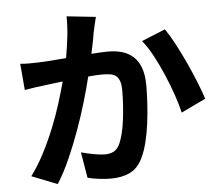

<svg xmlns="http://www.w3.org/2000/svg" viewBox="-55 -829 1066 928"><g transform="rotate(-5 478.0 -365.0)"><path d="M442 -752Q437 -734 432.5 -713Q428 -692 424 -674Q421 -652 415.5 -627Q410 -602 405 -576Q429 -578 450 -579Q471 -580 485 -580Q523 -580 554 -571Q585 -562 608 -541Q631 -520 643.5 -485.5Q656 -451 656 -400Q656 -358 653 -310.5Q650 -263 644 -216.5Q638 -170 627.5 -127.5Q617 -85 602 -54Q579 -5 539.5 14Q500 33 446 33Q419 33 388 29Q357 25 334 19L313 -106Q327 -102 343 -98.5Q359 -95 374.5 -92Q390 -89 404.5 -87.5Q419 -86 428 -86Q452 -86 470 -95Q488 -104 499 -127Q509 -147 516.5 -177Q524 -207 528.5 -241.5Q533 -276 535.5 -313.5Q538 -351 538 -386Q538 -415 532 -432Q526 -449 514.5 -458Q503 -467 485.5 -469.5Q468 -472 445 -472Q434 -472 417 -471Q400 -470 380 -468Q367 -414 347.5 -348Q328 -282 303.5 -214Q279 -146 250 -80.5Q221 -15 188 37L64 -12Q99 -59 128.5 -116Q158 -173 182 -232Q206 -291 224 -349Q242 -407 255 -455Q230 -452 209 -449.5Q188 -447 174 -445Q154 -443 122.5 -438.5Q91 -434 69 -430L58 -558Q69 -557 78.5 -556.5Q88 -556 98 -556Q144 -556 189.5 -559Q235 -562 281 -566Q291 -621 296.5 -671.5Q302 -722 301 -767ZM769 -663Q790 -633 814.5 -587Q839 -541 862 -491Q885 -441 904 -393.5Q923 -346 934 -312L815 -255Q806 -294 789 -343.5Q772 -393 750.5 -443Q729 -493 704.5 -539Q680 -585 654 -616Z"/></g></svg>

Font: Kinto Sans
Style: Bold
Weight: 700
Designer: Authors: Ryoko NISHIZUKA  (kana & ideographs); Paul D. Hunt (Latin, Greek & Cyrillic); Wenlong ZHANG  (bopomofo); Sandol
Foundry: Adobe Systems Incorporated, ookami Inc.
Version: Version 0.001